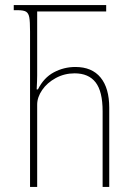

<svg xmlns="http://www.w3.org/2000/svg" viewBox="-20 -734 529 754"><path d="M98 -610Q98 -650 95 -666Q92 -682 82.5 -688Q73 -694 49 -694H34V-714H397V-689H126V-438Q126 -419 124 -383H129Q152 -429 191.5 -450Q231 -471 276 -471Q341 -471 375 -429.5Q409 -388 409 -311V0H383V-297Q383 -375 355.5 -410.5Q328 -446 273 -446Q233 -446 199 -427.5Q165 -409 145.5 -380.5Q126 -352 126 -323V0H98Z"/></svg>

Font: Noto Serif Georgian Thin Cond
Style: Regular
Weight: 250
Width: 3
Designer: Monotype Design team
Foundry: Monotype Imaging Inc.
Version: Version 1.000